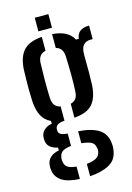

<svg xmlns="http://www.w3.org/2000/svg" viewBox="-132 -781 701 1022"><g transform="rotate(-15 218.0 -269.5)"><path d="M176.5 176Q111 173 78.5 151.2Q46 129.5 41 92.5Q40 86.5 39.5 79Q39 71.5 40 64.5Q42 38 60.5 21.5Q79 5 107.5 0.5V-15.5Q51.5 -27 47.5 -69Q46.5 -77 46.8 -81.5Q47 -86 47.5 -92Q49 -112 65.8 -127.5Q82.5 -143 108 -146.5V-162Q74.5 -177.5 58.2 -208.8Q42 -240 39 -289.5Q37.5 -325 37.2 -351Q37 -377 37.5 -403Q38 -429 39 -464.5Q43.5 -534.5 75.5 -568.2Q107.5 -602 176.5 -607V-530.5Q136 -522 134 -473.5Q132.5 -429.5 132.2 -375.2Q132 -321 134 -279.5Q135.5 -254 146.5 -240.8Q157.5 -227.5 177.5 -223V-144.5Q150 -143 138.2 -134.2Q126.5 -125.5 126.5 -110.5V-105.5Q126.5 -91.5 137.2 -84Q148 -76.5 176.5 -74V-6Q147.5 -3.5 130.5 6.8Q113.5 17 111 39.5Q109.5 45 109.8 51.5Q110 58 111 63.5Q114 86 130.8 95.8Q147.5 105.5 176.5 107.5ZM233 -146.5V-223Q251.5 -228 261.8 -240.8Q272 -253.5 273.5 -278.5Q276 -321.5 275.5 -374.8Q275 -428 273 -476Q270 -522 233 -530.5V-607Q320 -601 348.5 -546H364Q369.5 -599.5 435 -600V-525.5H423Q398 -525.5 383.8 -509.8Q369.5 -494 369.5 -459V-433Q370 -391 370 -361.2Q370 -331.5 368.5 -289.5Q364 -219.5 333 -185.5Q302 -151.5 233 -146.5ZM233 176V108Q264.5 105 284.2 95Q304 85 308 62Q311.5 49.5 307 36.5Q303.5 14 283.5 5.5Q263.5 -3 233 -5.5V-71.5Q306.5 -66.5 345.2 -41.8Q384 -17 389.5 34.5Q390.5 41.5 390.8 50.2Q391 59 389.5 69Q384 125 340.8 148.5Q297.5 172 233 176ZM166.5 -640V-715H241.5V-640Z"/></g></svg>

Font: Big Shoulders Stencil Text SemiBold
Style: Regular
Weight: 600
Designer: Patric King
Foundry: XO Type Co
Version: Version 1.000